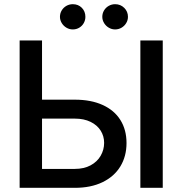

<svg xmlns="http://www.w3.org/2000/svg" viewBox="-20 -901 869 921"><path d="M586.9 -214.8Q586.9 -151.4 557.4 -102.8Q527.8 -54.2 471.9 -27.1Q416 0 338.9 0H74.2V-707H181.6V-422.9H338.9Q416.5 -422.9 472.4 -397.5Q528.3 -372.1 557.6 -325.2Q586.9 -278.3 586.9 -214.8ZM338.9 -90.8Q382.8 -90.8 414.6 -107.9Q446.3 -125 462.9 -153.8Q479.5 -182.6 479.5 -215.8Q479.5 -248 462.9 -274.4Q446.3 -300.8 414.6 -316.4Q382.8 -332 338.9 -332H181.6V-90.8ZM760.7 0H653.3V-707H760.7ZM267.6 -820.3Q267.6 -836.9 275.9 -850.8Q284.2 -864.7 298.3 -872.8Q312.5 -880.9 329.1 -880.9Q355.5 -880.9 372.6 -863.5Q389.6 -846.2 389.6 -820.3Q389.6 -804.2 381.8 -790.3Q374 -776.4 360.1 -768.1Q346.2 -759.8 329.1 -759.8Q313 -759.8 298.8 -768.1Q284.7 -776.4 276.1 -790.5Q267.6 -804.7 267.6 -820.3ZM470.7 -820.3Q470.7 -836.9 479 -850.8Q487.3 -864.7 501.5 -872.8Q515.6 -880.9 532.2 -880.9Q558.1 -880.9 575.9 -863.3Q593.8 -845.7 593.8 -820.3Q593.8 -804.2 585.4 -790.3Q577.1 -776.4 563 -768.1Q548.8 -759.8 532.2 -759.8Q516.1 -759.8 502 -768.1Q487.8 -776.4 479.2 -790.5Q470.7 -804.7 470.7 -820.3Z"/></svg>

Font: Pretendard Medium
Style: Regular
Weight: 500
Designer: Base glyphs from Inter by Rasmus Andersson; Hangeul glyphs from Noto Sans CJK(Source Han Sans) by Jang Soo-young and Kan
Foundry: Kil Hyung-jin
Version: Version 1.309